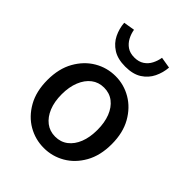

<svg xmlns="http://www.w3.org/2000/svg" viewBox="-211 -844 969 969"><g transform="rotate(45 273.0 -360.0)"><path d="M273 12Q212 12 160 -18Q108 -48 75.5 -105.5Q43 -163 43 -244Q43 -325 75.5 -382.5Q108 -440 160 -470.5Q212 -501 273 -501Q333 -501 385 -470.5Q437 -440 469.5 -382.5Q502 -325 502 -244Q502 -163 469.5 -105.5Q437 -48 385 -18Q333 12 273 12ZM273 -69Q312 -69 340.5 -91Q369 -113 384.5 -152Q400 -191 400 -244Q400 -296 384.5 -335.5Q369 -375 340.5 -397Q312 -419 273 -419Q234 -419 205.5 -397Q177 -375 161 -335.5Q145 -296 145 -244Q145 -191 161 -152Q177 -113 205.5 -91Q234 -69 273 -69ZM273 -569Q219 -569 184.5 -591Q150 -613 133 -648Q116 -683 113 -722L173 -732Q177 -707 189 -684.5Q201 -662 221.5 -648Q242 -634 273 -634Q304 -634 325 -648Q346 -662 357.5 -684.5Q369 -707 373 -732L433 -722Q430 -683 413 -648Q396 -613 362 -591Q328 -569 273 -569Z"/></g></svg>

Font: Source Sans 3 ExtraLight Medium
Style: Regular
Weight: 500
Version: Version 3.052;hotconv 1.1.0;makeotfexe 2.6.0